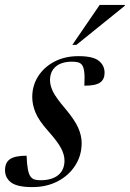

<svg xmlns="http://www.w3.org/2000/svg" viewBox="-36 -752 529 783"><path d="M72.5 -117Q74.5 -50.5 88.5 -32Q95.5 -22.5 105.5 -19.8Q115.5 -17 128.5 -17Q176 -17 201.5 -38Q227 -59 227 -97.5Q227 -121 212.8 -148Q198.5 -175 160.5 -217.5Q122.5 -260 109 -292.5Q95.5 -325 95.5 -356.5Q95.5 -402.5 119.2 -440.2Q143 -478 185.5 -500.5Q228 -523 284 -523Q343.5 -523 367 -504Q390.5 -485 390.5 -455Q390.5 -429 372.8 -415.8Q355 -402.5 308 -402.5Q310 -440 307.5 -459.2Q305 -478.5 298.5 -487Q292.5 -495 282.5 -497.8Q272.5 -500.5 257.5 -500.5Q215.5 -500.5 191.8 -480.8Q168 -461 168 -425Q168 -402.5 180.5 -377.5Q193 -352.5 230.5 -308.5Q268 -264 282.5 -231.8Q297 -199.5 297 -168.5Q297 -118.5 271.2 -77.8Q245.5 -37 200 -13Q154.5 11 95.5 11Q34.5 11 9.5 -7.8Q-15.5 -26.5 -15.5 -58Q-15.5 -89 4.8 -103Q25 -117 72.5 -117ZM259 -569 370.5 -732H473.5L472.5 -728L275.5 -569Z"/></svg>

Font: Newsreader 72pt Medium
Style: Italic
Weight: 500
Italic angle: -17°
Designer: Hugues Gentile
Foundry: Production Type
Version: Version 1.003; ttfautohint (v1.8.3)